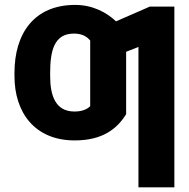

<svg xmlns="http://www.w3.org/2000/svg" viewBox="-20 -573 783 797"><path d="M703.8 -545.5H601.6L461.6 -484.4C422.6 -521.3 365.1 -552.6 291.9 -552.6C122.5 -552.6 40.1 -435 40.1 -270.6V-257.8C39.8 -106.9 123.6 9.9 290.1 9.9C406.6 9.9 466.6 -39.1 503.6 -99.1V-358L554.7 -378.2V204.5H703.8ZM289.1 -110.1C209.9 -110.1 188.2 -176.5 188.2 -257.8V-270.6C188.2 -359 203.5 -433.6 286.2 -433.6C318.2 -433.6 339.1 -423.3 354.4 -404.8V-132.1C339.1 -117.5 317.8 -110.1 289.1 -110.1Z"/></svg>

Font: Karasuma Gothic
Style: Bold
Weight: 700
Designer: Rasmus Andersson / Ryoko Nishizuka
Foundry: Genbu
Version: Version 1.00